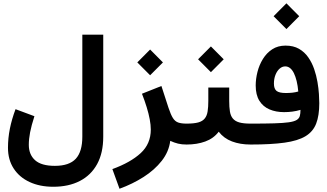

<svg xmlns="http://www.w3.org/2000/svg" viewBox="-20 -886 2006 1177"><path d="M484.7 -673.6V-48.1Q484.7 43.7 444.6 87.2Q404.4 130.7 316.4 130.7Q233.6 130.7 195.1 96.2Q156.6 61.6 156.6 1.8Q156.6 -33.6 164.5 -74.8Q172.4 -116.1 191 -173.6L75.3 -216.7Q52.4 -156.1 40.6 -97.6Q28.9 -39.1 28.9 19.8Q28.9 93.3 63.8 146.9Q98.6 200.6 161.2 229.7Q223.8 258.9 306.6 258.9Q400.8 258.9 469.5 223.4Q538.2 188 575.6 119.6Q612.9 51.3 612.9 -48.1V-673.6Z M850.3 -311.4Q867.2 -268.3 879.3 -228.7Q891.5 -189.1 897.9 -154.5Q904.4 -119.9 904.4 -91.6Q904.4 -4.4 842.5 52.7Q780.5 109.9 668.9 150.6L712.6 271.1Q792.8 241.9 860.2 198.9Q927.6 155.9 971.4 100.1Q1015.3 44.3 1023.7 -22.6Q1048.6 -11.1 1071.4 -5.6Q1094.2 0 1123.5 0H1124V-128.2H1123.5Q1091.7 -128.2 1072.3 -135Q1052.9 -141.8 1039.8 -162.7Q1026.7 -183.5 1012.8 -225.6L969.5 -358.8ZM821.7 -503.4 900.3 -424.6 978.8 -503.4 900.3 -582.4Z M1124 -128.2Q1097.5 -128.2 1078.6 -109.5Q1059.7 -90.8 1059.7 -64.3Q1059.7 -37.8 1078.6 -18.9Q1097.5 0 1124 0Q1187.3 0 1238.3 -18.6Q1289.4 -37.1 1320.8 -78.6Q1352.2 -37.7 1402.2 -18.9Q1452.3 0 1516.1 0H1517.1V-128.2H1516.1Q1472.4 -128.2 1446.6 -135.6Q1420.8 -142.9 1406.7 -160.3Q1393.7 -176.3 1389.4 -202.6Q1385.1 -228.9 1385.1 -267.8V-349.5H1257V-267.8Q1257 -229.1 1252.7 -202.8Q1248.5 -176.4 1235.6 -160.3Q1221.8 -142.6 1195.1 -135.4Q1168.5 -128.2 1124 -128.2ZM1194.3 -522.5 1272.9 -443.6 1351.4 -522.5 1272.9 -601.4Z M1822 -212.5Q1822 -189.9 1817.9 -174.9Q1813.7 -159.8 1798.4 -150.4Q1783.1 -141 1750.1 -136.3Q1717.2 -131.6 1660.8 -129.9Q1604.4 -128.2 1517.1 -128.2Q1490.2 -128.2 1471.5 -109.5Q1452.8 -90.8 1452.8 -64.3Q1452.8 -37.8 1471.7 -18.9Q1490.6 0 1517.1 0Q1642.3 0 1724 -11.4Q1805.7 -22.7 1852.3 -50.7Q1898.9 -78.6 1918.1 -128.1Q1937.3 -177.5 1937.3 -253.5Q1937.3 -275.4 1935.1 -309.6Q1932.9 -343.8 1926.1 -383.6Q1919.4 -423.5 1905.9 -462.7Q1892.3 -502 1869.6 -534.6Q1846.8 -567.3 1812.7 -586.9Q1778.7 -606.4 1730.6 -606.4Q1683.3 -606.4 1648.9 -583.9Q1614.4 -561.3 1591.9 -524.8Q1569.3 -488.3 1558.4 -445.4Q1547.5 -402.5 1547.5 -361.8Q1547.5 -304.6 1569.9 -268.5Q1592.4 -232.4 1631.8 -215.5Q1671.1 -198.6 1721.1 -198.6Q1747.9 -198.6 1772.7 -201.9Q1797.5 -205.2 1822 -212.5ZM1808.5 -325.1Q1791.9 -320.1 1772.5 -317.9Q1753.2 -315.8 1732.4 -315.8Q1691.4 -315.8 1675.3 -328.7Q1659.2 -341.7 1659.2 -373.5Q1659.2 -403.6 1668.8 -427.4Q1678.3 -451.3 1694 -465.1Q1709.7 -479 1728.4 -479Q1745.1 -479 1758.4 -468.3Q1771.7 -457.6 1781.6 -437.6Q1791.5 -417.6 1798.5 -389.1Q1805.4 -360.6 1808.5 -325.1ZM1657.2 -786.6 1735.8 -707.8 1814.3 -786.6 1735.8 -865.6Z"/></svg>

Font: Estedad-VF-FD Black
Style: Regular
Weight: 900
Designer: Amin Abedi
Version: Version 4.000